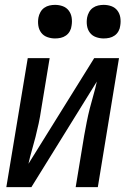

<svg xmlns="http://www.w3.org/2000/svg" viewBox="-20 -769 540 789"><path d="M6 0 94 -530H184L149 -318Q145 -290 139 -262Q133 -234 126 -206.5Q119 -179 111 -151.5Q103 -124 97 -96L367 -530H469L382 0H291L326 -212Q331 -240 336.5 -268Q342 -296 349 -323.5Q356 -351 364 -378.5Q372 -406 378 -434L109 0ZM406 -611Q390 -611 374.5 -616.5Q359 -622 349.5 -634.5Q340 -647 337.5 -663.5Q335 -680 338 -697Q340 -708 346 -719Q352 -730 362 -737Q372 -744 383.5 -746.5Q395 -749 406 -749Q423 -749 438 -743.5Q453 -738 462.5 -725.5Q472 -713 474.5 -696.5Q477 -680 474 -663Q473 -652 467 -641Q461 -630 451 -623Q441 -616 429.5 -613.5Q418 -611 406 -611ZM206 -611Q190 -611 174.5 -616.5Q159 -622 149.5 -634.5Q140 -647 137.5 -663.5Q135 -680 138 -697Q140 -708 146 -719Q152 -730 162 -737Q172 -744 183.5 -746.5Q195 -749 206 -749Q223 -749 238 -743.5Q253 -738 262.5 -725.5Q272 -713 274.5 -696.5Q277 -680 274 -663Q273 -652 267 -641Q261 -630 251 -623Q241 -616 229.5 -613.5Q218 -611 206 -611Z"/></svg>

Font: Iosevka Curly Medium Oblique
Style: Regular
Weight: 500
Italic angle: -9°
Monospace: yes
Designer: Belleve Invis
Foundry: Belleve Invis
Version: Version 11.1.0; ttfautohint (v1.8.3)